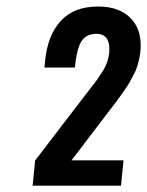

<svg xmlns="http://www.w3.org/2000/svg" viewBox="-20 -904 456 595"><path d="M81.1 -328.6 88.9 -406.7 244.6 -609.9Q249.5 -616.7 262.9 -633.5Q276.4 -650.4 282.7 -659.7Q289.1 -668.9 298.3 -683.6Q307.6 -698.2 312.3 -712.2Q316.9 -726.1 318.4 -740.7Q318.8 -747.6 318.8 -753.4Q318.8 -775.4 309.1 -787.1Q298.3 -799.3 278.8 -799.3Q274.9 -799.3 271 -798.8Q243.7 -795.9 230.7 -773.4Q217.8 -751 211.9 -694.8H117.7L120.1 -718.8Q128.4 -795.9 168.9 -839.8Q209.5 -883.8 284.2 -883.8Q351.6 -883.8 386.7 -845.7Q416 -814.5 416 -763.2Q416 -752.4 414.6 -740.7Q413.1 -728.5 409.9 -715.6Q406.7 -702.6 403.6 -693.4Q400.4 -684.1 392.8 -669.9Q385.3 -655.8 381.8 -649.2Q378.4 -642.6 367.2 -626.7Q356 -610.8 353.3 -606.7Q350.6 -602.5 336.7 -584.2Q322.8 -565.9 320.8 -563.5L201.7 -407.2H362.8L355 -328.6Z"/></svg>

Font: Oswald
Style: Medium
Weight: 500
Designer: Vernon Adams
Foundry: Vernon Adams
Version: 3.0; ttfautohint (v0.94.23-7a4d-dirty) -l 8 -r 50 -G 150 -x 